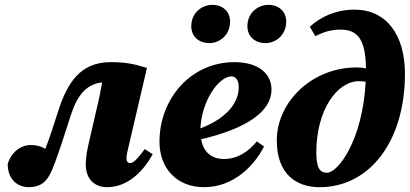

<svg xmlns="http://www.w3.org/2000/svg" viewBox="-20 -761 1701 797"><path d="M99 16C146 16 174 -4 195 -53C222 -117 250 -209 275 -286C303 -371 342 -412 404 -419C398 -386 392 -353 384 -321L348 -165C343 -142 336 -111 336 -78C336 -20 370 16 425 16C512 16 577 -53 614 -121L581 -142C551 -102 534 -84 520 -84C511 -84 505 -91 505 -104C505 -114 507 -125 511 -141L590 -479C538 -495 505 -503 439 -503C313 -503 259 -417 221 -298C202 -238 186 -189 168 -143C152 -153 134 -159 108 -159C67 -159 28 -131 12 -81C12 -12 57 16 99 16Z M941 -444C957 -444 971 -430 971 -399C971 -344 934 -275 812 -228C817 -344 889 -444 941 -444ZM827 16C949 16 1035 -72 1076 -153L1046 -174C1013 -133 967 -101 910 -101C859 -101 824 -129 815 -183C1003 -227 1107 -298 1107 -389C1107 -456 1052 -503 953 -503C772 -503 642 -351 642 -173C642 -60 716 16 827 16ZM848 -582C891 -582 935 -614 935 -672C935 -715 902 -741 862 -741C819 -741 774 -709 774 -652C774 -607 809 -582 848 -582ZM1081 -582C1124 -582 1168 -614 1168 -672C1168 -715 1135 -741 1095 -741C1052 -741 1007 -709 1007 -652C1007 -607 1042 -582 1081 -582Z M1293 -127C1293 -306 1380 -424 1470 -424C1480 -424 1489 -423 1498 -422C1485 -176 1382 -44 1338 -44C1309 -44 1293 -62 1293 -127ZM1307 16C1514 16 1661 -174 1661 -455C1661 -616 1584 -721 1452 -721C1375 -721 1312 -692 1266 -650L1289 -611C1328 -631 1360 -638 1393 -638C1457 -638 1498 -608 1499 -477C1486 -480 1473 -481 1460 -481C1274 -481 1129 -337 1129 -178C1129 -37 1211 16 1307 16Z"/></svg>

Font: Source Serif Pro Black
Style: Italic
Weight: 900
Italic angle: -12°
Designer: Frank Grießhammer
Foundry: Adobe Systems Incorporated
Version: Version 3.001;hotconv 1.0.111;makeotfexe 2.5.65597